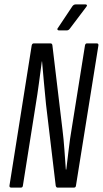

<svg xmlns="http://www.w3.org/2000/svg" viewBox="-20 -852 467 872"><path d="M31 0Q22 0 23 -9L124 -646Q126 -655 134 -655H209Q217 -655 218 -646L264 -261Q269 -221 272.5 -172.5Q276 -124 279 -82H281Q286 -122 292 -173Q298 -224 305 -264L366 -646Q368 -655 375 -655H419Q428 -655 427 -646L325 -9Q324 0 316 0H241Q235 0 233 -9L189 -378Q184 -425 179.5 -477.5Q175 -530 171 -573H170Q164 -528 157 -475.5Q150 -423 142 -375L84 -9Q83 0 75 0ZM247 -714Q243 -714 241 -717.5Q239 -721 243 -725L309 -824Q315 -832 324 -832H368Q373 -832 374.5 -829Q376 -826 372 -821L298 -723Q292 -714 284 -714Z"/></svg>

Font: Sofia Sans Extra Condensed
Style: Italic
Weight: 400
Italic angle: -9°
Designer: Botio Nikoltchev, Ani Petrova
Foundry: lettersoup
Version: Version 4.101; ttfautohint (v1.8.4.7-5d5b)